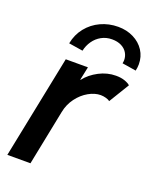

<svg xmlns="http://www.w3.org/2000/svg" viewBox="-141 -831 730 911"><g transform="rotate(20 224.5 -375.5)"><path d="M114.7 -521H226.6L212.4 -453.6H214.4Q239.7 -486.3 280.8 -507.8Q321.8 -529.3 366.2 -529.3Q391.6 -529.3 410.4 -522.7Q429.2 -516.1 438.5 -507.3L376 -404.8Q370.1 -410.2 356.4 -414.1Q342.8 -418 329.1 -418Q299.8 -418 268.6 -400.4Q237.3 -382.8 213.6 -351.1Q189.9 -319.3 182.1 -279.3L126 0H9.3ZM376.5 -611.8Q376.5 -631.8 366.2 -648.7Q356 -665.5 336.4 -675.3Q316.9 -685.1 289.6 -685.1Q260.3 -685.1 236.3 -671.9Q212.4 -658.7 196.8 -636.2Q181.2 -613.8 175.3 -586.4L104 -597.7Q112.8 -644 140.6 -678.7Q168.5 -713.4 209.2 -732.2Q250 -751 296.9 -751Q339.8 -751 374.5 -733.6Q409.2 -716.3 429 -685.8Q448.7 -655.3 448.7 -616.7Q448.7 -602.1 444.8 -584L374.5 -595.2Q376.5 -606 376.5 -611.8Z"/></g></svg>

Font: Reddit Sans Chocolate SemiBold
Style: Italic
Weight: 600
Italic angle: -11.25°
Designer: Stephen Hutchings
Version: Version 1.013